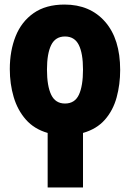

<svg xmlns="http://www.w3.org/2000/svg" viewBox="-20 -583 570 842"><path d="M189 239V0Q130 -17 93.5 -58.5Q57 -100 40 -157.5Q23 -215 23 -280Q23 -360 48.5 -424Q74 -488 127.5 -525.5Q181 -563 263 -563Q375 -563 441 -487.5Q507 -412 507 -276Q507 -213 491.5 -156Q476 -99 440 -58Q404 -17 344 0V239ZM265 -129Q308 -129 326 -167.5Q344 -206 344 -278Q344 -349 325.5 -386Q307 -423 265 -423Q223 -423 204.5 -385.5Q186 -348 186 -278Q186 -206 204.5 -167.5Q223 -129 265 -129Z"/></svg>

Font: Noto Sans Mono Condensed Black
Style: Regular
Weight: 900
Width: 3
Designer: Monotype Design Team
Foundry: Monotype Imaging Inc.
Version: Version 2.014